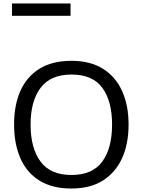

<svg xmlns="http://www.w3.org/2000/svg" viewBox="-20 -1075 821 1105"><path d="M720 -358Q720 -247 682.5 -164.5Q645 -82 572 -36Q499 10 391 10Q280 10 206.5 -36Q133 -82 97 -165Q61 -248 61 -359Q61 -469 97 -551Q133 -633 206.5 -679Q280 -725 392 -725Q499 -725 572 -679.5Q645 -634 682.5 -551.5Q720 -469 720 -358ZM156 -358Q156 -223 213 -145.5Q270 -68 391 -68Q513 -68 569 -145.5Q625 -223 625 -358Q625 -493 569 -569.5Q513 -646 392 -646Q271 -646 213.5 -569.5Q156 -493 156 -358ZM49 -984V-1055H386V-984Z"/></svg>

Font: Noto Sans Tifinagh
Style: Regular
Weight: 400
Designer: JamraPatel
Foundry: JamraPatel LLC
Version: Version 2.004; ttfautohint (v1.8.4.7-5d5b)